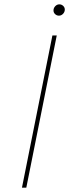

<svg xmlns="http://www.w3.org/2000/svg" viewBox="-20 -863 326 883"><path d="M81 0 221 -700H241L101 0ZM251 -791Q241 -791 233.5 -798Q226 -805 226 -815Q226 -826 234 -834.5Q242 -843 253 -843Q263 -843 270.5 -836Q278 -829 278 -819Q278 -808 270 -799.5Q262 -791 251 -791Z"/></svg>

Font: Montserrat Thin
Style: Italic
Weight: 100
Italic angle: -11.3°
Designer: Julieta Ulanovsky
Foundry: Julieta Ulanovsky
Version: Version 9.000; ttfautohint (v1.8.4.7-5d5b)